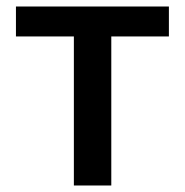

<svg xmlns="http://www.w3.org/2000/svg" viewBox="-20 -570 568 590"><path d="M207 -458H29V-550H499V-458H322V0H207Z"/></svg>

Font: Noto Sans S Chinese Medium
Style: Regular
Weight: 500
Designer: Ryoko NISHIZUKA  (kana & ideographs); Paul D. Hunt (Latin, Greek & Cyrillic); Wenlong ZHANG  (bopomofo); Sandoll Communi
Foundry: Adobe Systems Incorporated
Version: Version 1.000;PS 1;hotconv 1.0.78;makeotf.lib2.5.61930